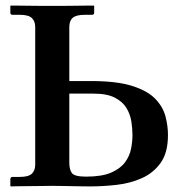

<svg xmlns="http://www.w3.org/2000/svg" viewBox="-20 -666 657 687"><path d="M106 -569Q106 -590 94 -601.5Q82 -613 51 -613H25Q17 -613 17 -621V-645L19 -646Q19 -646 36.5 -646Q54 -646 79 -645.5Q104 -645 128.5 -645Q153 -645 166 -645Q181 -645 205.5 -645Q230 -645 255 -645.5Q280 -646 297.5 -646Q315 -646 315 -646L317 -645V-621Q317 -613 309 -613H283Q253 -613 240.5 -602.5Q228 -592 228 -569V-376H306Q398 -376 453 -358.5Q508 -341 535.5 -312.5Q563 -284 572 -250Q581 -216 581 -183Q581 -120 555 -83.5Q529 -47 487.5 -28.5Q446 -10 397 -4.5Q348 1 303 1Q285 1 258.5 0.5Q232 0 206.5 -0.5Q181 -1 166 -1Q155 -1 131.5 -0.5Q108 0 82 0Q56 0 37.5 0.5Q19 1 19 1L17 -1V-24Q17 -33 25 -33H51Q82 -33 94 -44.5Q106 -56 106 -77ZM228 -331V-84Q228 -59 237.5 -46.5Q247 -34 288 -34Q345 -34 378 -48.5Q411 -63 427.5 -85.5Q444 -108 449 -134Q454 -160 454 -183Q454 -206 450 -231.5Q446 -257 432.5 -279.5Q419 -302 391 -316.5Q363 -331 315 -331Z"/></svg>

Font: Libertinus Serif SemiBold
Style: Regular
Weight: 600
Designer: Philipp H. Poll, Khaled Hosny
Foundry: Caleb Maclennan
Version: Version 7.051;RELEASE